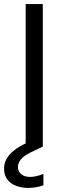

<svg xmlns="http://www.w3.org/2000/svg" viewBox="-51 -720 304 942"><path d="M75 0V-700H159V0ZM87 202Q57 202 30 192.5Q3 183 -14 162Q-31 141 -31 107Q-31 83 -20 61.5Q-9 40 16.5 19Q42 -2 85 -21L138 -44L159 -1L101 27Q66 44 51.5 62Q37 80 37 99Q37 122 53.5 135Q70 148 97 148Q111 148 128.5 144Q146 140 162 133V189Q146 195 126.5 198.5Q107 202 87 202Z"/></svg>

Font: DM Sans 17pt
Style: Regular
Weight: 400
Version: Version 4.004;gftools[0.9.30]